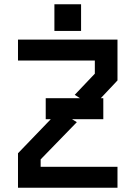

<svg xmlns="http://www.w3.org/2000/svg" viewBox="-20 -887 640 907"><path d="M65 -700V-601H428V-539L333 -439L358 -423H196V-324H220L65 -163V0H535V-99H172V-134L343 -310L320 -324H468V-423H456L535 -507V-700ZM237 -741V-867H363V-741Z"/></svg>

Font: Kode Mono SemiBold
Style: Regular
Weight: 600
Monospace: yes
Designer: Isa Ozler
Foundry: Kadena LLC
Version: Version 1.206;gftools[0.9.28]